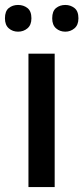

<svg xmlns="http://www.w3.org/2000/svg" viewBox="-32 -756 337 776"><path d="M189 0H83V-539H189ZM-12 -682Q-12 -711 3.5 -723.5Q19 -736 41 -736Q63 -736 79 -723.5Q95 -711 95 -682Q95 -655 79 -641.5Q63 -628 41 -628Q19 -628 3.5 -641.5Q-12 -655 -12 -682ZM179 -682Q179 -711 194.5 -723.5Q210 -736 232 -736Q253 -736 269 -723.5Q285 -711 285 -682Q285 -655 269 -641.5Q253 -628 232 -628Q210 -628 194.5 -641.5Q179 -655 179 -682Z"/></svg>

Font: Noto Sans Vithkuqi Medium
Style: Regular
Weight: 500
Version: Version 1.001